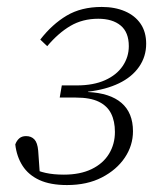

<svg xmlns="http://www.w3.org/2000/svg" viewBox="-20 -520 458 553"><path d="M173 13Q125 13 93.5 -1.5Q62 -16 45 -42.5Q28 -69 24 -104Q28 -115 35.5 -121.5Q43 -128 55 -128Q70 -128 79 -118.5Q88 -109 90 -86L95 -15L70 -37Q89 -27 111.5 -22Q134 -17 164 -17Q211 -17 244 -33Q277 -49 294 -77Q311 -105 311 -140Q311 -171 300 -193Q289 -215 264.5 -227Q240 -239 198 -239H152L158 -274H201Q249 -274 282.5 -289Q316 -304 333.5 -330Q351 -356 351 -387Q351 -427 327.5 -446.5Q304 -466 263 -466Q218 -466 183 -445.5Q148 -425 116 -387L96 -406Q130 -450 172 -475Q214 -500 273 -500Q311 -500 340 -487.5Q369 -475 385 -451.5Q401 -428 401 -394Q401 -357 380.5 -327.5Q360 -298 322.5 -280Q285 -262 234 -256L233 -255Q297 -252 330 -223.5Q363 -195 363 -142Q363 -101 339.5 -66Q316 -31 273.5 -9Q231 13 173 13Z"/></svg>

Font: Source Serif 4 Light
Style: Italic
Weight: 300
Italic angle: -12°
Designer: Frank Grießhammer
Foundry: Adobe Systems Incorporated
Version: Version 4.004;hotconv 1.0.116;makeotfexe 2.5.65601